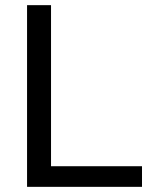

<svg xmlns="http://www.w3.org/2000/svg" viewBox="-20 -725 588 745"><path d="M85 0V-705H178V-80H531V0Z"/></svg>

Font: Nunito Sans 12pt ExtraLight Medium
Style: Regular
Weight: 500
Version: Version 3.101;gftools[0.9.27]